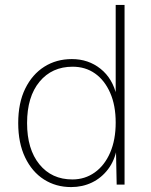

<svg xmlns="http://www.w3.org/2000/svg" viewBox="-20 -750 614 780"><path d="M269 10Q207 10 158.5 -21Q110 -52 82 -110.5Q54 -169 54 -250Q54 -332 82.5 -390Q111 -448 160 -479Q209 -510 272 -510Q339 -510 388.5 -470.5Q438 -431 454 -360L450 -357V-730H486V0H454L451 -147L455 -148Q446 -98 419 -62.5Q392 -27 353.5 -8.5Q315 10 269 10ZM274 -21Q325 -21 365 -49.5Q405 -78 427.5 -130Q450 -182 450 -252Q450 -322 427.5 -373Q405 -424 366 -451.5Q327 -479 275 -479Q191 -479 140.5 -418Q90 -357 90 -250Q90 -144 140 -82.5Q190 -21 274 -21Z"/></svg>

Font: Kantumruy Pro ExtraLight
Style: Regular
Weight: 250
Version: Version 1.002